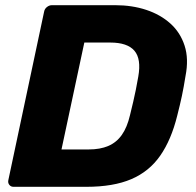

<svg xmlns="http://www.w3.org/2000/svg" viewBox="-20 -720 756 740"><path d="M32 0Q22 0 16 -7.5Q10 -15 12 -25L150 -675Q152 -686 161 -693Q170 -700 180 -700H424Q489 -700 543.5 -682Q598 -664 636.5 -629.5Q675 -595 691.5 -544Q708 -493 695 -427Q688 -383 681 -350Q674 -317 663 -274Q640 -181 597.5 -120Q555 -59 486 -29.5Q417 0 313 0ZM217 -144H322Q366 -144 397.5 -157.5Q429 -171 449.5 -200Q470 -229 481 -276Q488 -305 493.5 -328Q499 -351 503.5 -374Q508 -397 513 -425Q525 -493 498 -524.5Q471 -556 405 -556H305Z"/></svg>

Font: Rubik
Style: Bold Italic
Weight: 700
Italic angle: -12°
Designer: Hubert and Fischer
Foundry: Hubert and Fischer
Version: Version 2.300;gftools[0.9.30]